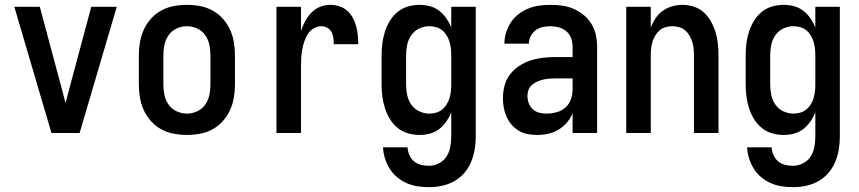

<svg xmlns="http://www.w3.org/2000/svg" viewBox="-20 -548 3540 791"><path d="M192 0 39 -520H144L237 -173Q240 -161 243.5 -148Q247 -135 250 -123Q253 -135 256.5 -148Q260 -161 263 -173L356 -520H461L308 0Z M750 8Q723 8 696 3Q669 -2 645 -15Q621 -28 602.5 -48.5Q584 -69 572.5 -94Q561 -119 556.5 -146Q552 -173 552 -200V-320Q552 -347 556.5 -374Q561 -401 572.5 -426Q584 -451 602.5 -471.5Q621 -492 645 -505Q669 -518 696 -523Q723 -528 750 -528Q777 -528 804 -523Q831 -518 855 -505Q879 -492 897.5 -471.5Q916 -451 927.5 -426Q939 -401 943.5 -374Q948 -347 948 -320V-200Q948 -173 943.5 -146Q939 -119 927.5 -94Q916 -69 897.5 -48.5Q879 -28 855 -15Q831 -2 804 3Q777 8 750 8ZM750 -80Q772 -80 792.5 -89.5Q813 -99 825.5 -117Q838 -135 842.5 -156.5Q847 -178 847 -200V-320Q847 -342 842.5 -363.5Q838 -385 825.5 -403Q813 -421 792.5 -430.5Q772 -440 750 -440Q728 -440 707.5 -430.5Q687 -421 674.5 -403Q662 -385 657.5 -363.5Q653 -342 653 -320V-200Q653 -178 657.5 -156.5Q662 -135 674.5 -117Q687 -99 707.5 -89.5Q728 -80 750 -80Z M1119 0V-520H1220V-420Q1226 -440 1236.5 -459.5Q1247 -479 1262 -495Q1277 -511 1297.5 -519.5Q1318 -528 1340 -528Q1359 -528 1377 -522.5Q1395 -517 1409.5 -504.5Q1424 -492 1433 -475.5Q1442 -459 1447 -441Q1452 -423 1454 -404Q1456 -385 1456 -366H1355Q1355 -379 1353.5 -391.5Q1352 -404 1346 -415.5Q1340 -427 1328.5 -433.5Q1317 -440 1305 -440Q1287 -440 1272 -431Q1257 -422 1248 -407.5Q1239 -393 1233.5 -376.5Q1228 -360 1225 -343.5Q1222 -327 1221 -310Q1220 -293 1220 -276V0Z M1747 223Q1723 223 1700 219.5Q1677 216 1655.5 206.5Q1634 197 1616 182Q1598 167 1585.5 147Q1573 127 1566 104.5Q1559 82 1558 59H1659Q1660 75 1666.5 90.5Q1673 106 1685.5 116.5Q1698 127 1714 131Q1730 135 1747 135Q1768 135 1788 125Q1808 115 1819.5 97Q1831 79 1835 57.5Q1839 36 1839 15V-85Q1831 -65 1818.5 -47Q1806 -29 1789 -16Q1772 -3 1751 2.5Q1730 8 1708 8Q1684 8 1660 1Q1636 -6 1617 -22Q1598 -38 1585.5 -59Q1573 -80 1565.5 -103.5Q1558 -127 1555 -151.5Q1552 -176 1552 -200V-320Q1552 -344 1555 -368.5Q1558 -393 1565.5 -416.5Q1573 -440 1585.5 -461Q1598 -482 1617 -498Q1636 -514 1660 -521Q1684 -528 1708 -528Q1730 -528 1751 -522.5Q1772 -517 1789 -504Q1806 -491 1818.5 -473Q1831 -455 1839 -435V-520H1940V15Q1940 42 1935.5 68.5Q1931 95 1920.5 120Q1910 145 1892 165.5Q1874 186 1850.5 199Q1827 212 1800.5 217.5Q1774 223 1747 223ZM1749 -80Q1763 -80 1777 -84Q1791 -88 1802 -97Q1813 -106 1820.5 -118.5Q1828 -131 1832 -144.5Q1836 -158 1837.5 -172Q1839 -186 1839 -200V-320Q1839 -334 1837.5 -348Q1836 -362 1832 -375.5Q1828 -389 1820.5 -401.5Q1813 -414 1802 -423Q1791 -432 1777 -436Q1763 -440 1749 -440Q1727 -440 1707 -430.5Q1687 -421 1674.5 -403Q1662 -385 1657.5 -363.5Q1653 -342 1653 -320V-200Q1653 -178 1657.5 -156.5Q1662 -135 1674.5 -117Q1687 -99 1707 -89.5Q1727 -80 1749 -80Z M2193 8Q2174 8 2154.5 4.5Q2135 1 2118 -9Q2101 -19 2088 -34Q2075 -49 2067 -67Q2059 -85 2055.5 -104Q2052 -123 2052 -143Q2052 -169 2058.5 -194.5Q2065 -220 2081 -241Q2097 -262 2119 -276.5Q2141 -291 2166 -299Q2191 -307 2217 -310Q2243 -313 2269 -313H2339V-354Q2339 -372 2333.5 -389Q2328 -406 2314.5 -418Q2301 -430 2283.5 -435Q2266 -440 2249 -440Q2232 -440 2216 -436.5Q2200 -433 2187 -423.5Q2174 -414 2166.5 -399Q2159 -384 2159 -368Q2159 -368 2159 -368Q2159 -368 2159 -368H2058Q2058 -368 2058 -368Q2058 -368 2058 -368Q2058 -391 2065 -414Q2072 -437 2085 -456.5Q2098 -476 2116.5 -490Q2135 -504 2157 -513Q2179 -522 2202 -525Q2225 -528 2249 -528Q2273 -528 2297.5 -524.5Q2322 -521 2344.5 -511Q2367 -501 2386 -485Q2405 -469 2417.5 -448Q2430 -427 2435 -402.5Q2440 -378 2440 -354V0H2339V-81Q2330 -60 2315 -42.5Q2300 -25 2280.5 -13.5Q2261 -2 2238.5 3Q2216 8 2193 8ZM2233 -80Q2254 -80 2274.5 -86Q2295 -92 2310 -105.5Q2325 -119 2332 -139Q2339 -159 2339 -180V-225H2269Q2256 -225 2243 -224Q2230 -223 2217.5 -220Q2205 -217 2193.5 -212Q2182 -207 2172 -198.5Q2162 -190 2157.5 -178Q2153 -166 2153 -153Q2153 -137 2158.5 -122.5Q2164 -108 2175.5 -97.5Q2187 -87 2202.5 -83.5Q2218 -80 2233 -80Z M2560 0V-520H2661V-435Q2669 -455 2681 -473Q2693 -491 2710.5 -503.5Q2728 -516 2749 -522Q2770 -528 2791 -528Q2815 -528 2838.5 -520.5Q2862 -513 2879.5 -497Q2897 -481 2909 -459.5Q2921 -438 2928 -415Q2935 -392 2937.5 -368Q2940 -344 2940 -320V0H2839V-320Q2839 -334 2837.5 -348Q2836 -362 2832 -375.5Q2828 -389 2820.5 -401.5Q2813 -414 2802.5 -423Q2792 -432 2778 -436Q2764 -440 2750 -440Q2736 -440 2722 -436Q2708 -432 2697.5 -423Q2687 -414 2679.5 -401.5Q2672 -389 2668 -375.5Q2664 -362 2662.5 -348Q2661 -334 2661 -320V0Z M3247 223Q3223 223 3200 219.5Q3177 216 3155.5 206.5Q3134 197 3116 182Q3098 167 3085.5 147Q3073 127 3066 104.5Q3059 82 3058 59H3159Q3160 75 3166.5 90.5Q3173 106 3185.5 116.5Q3198 127 3214 131Q3230 135 3247 135Q3268 135 3288 125Q3308 115 3319.5 97Q3331 79 3335 57.5Q3339 36 3339 15V-85Q3331 -65 3318.5 -47Q3306 -29 3289 -16Q3272 -3 3251 2.5Q3230 8 3208 8Q3184 8 3160 1Q3136 -6 3117 -22Q3098 -38 3085.5 -59Q3073 -80 3065.5 -103.5Q3058 -127 3055 -151.5Q3052 -176 3052 -200V-320Q3052 -344 3055 -368.5Q3058 -393 3065.5 -416.5Q3073 -440 3085.5 -461Q3098 -482 3117 -498Q3136 -514 3160 -521Q3184 -528 3208 -528Q3230 -528 3251 -522.5Q3272 -517 3289 -504Q3306 -491 3318.5 -473Q3331 -455 3339 -435V-520H3440V15Q3440 42 3435.5 68.5Q3431 95 3420.5 120Q3410 145 3392 165.5Q3374 186 3350.5 199Q3327 212 3300.5 217.5Q3274 223 3247 223ZM3249 -80Q3263 -80 3277 -84Q3291 -88 3302 -97Q3313 -106 3320.5 -118.5Q3328 -131 3332 -144.5Q3336 -158 3337.5 -172Q3339 -186 3339 -200V-320Q3339 -334 3337.5 -348Q3336 -362 3332 -375.5Q3328 -389 3320.5 -401.5Q3313 -414 3302 -423Q3291 -432 3277 -436Q3263 -440 3249 -440Q3227 -440 3207 -430.5Q3187 -421 3174.5 -403Q3162 -385 3157.5 -363.5Q3153 -342 3153 -320V-200Q3153 -178 3157.5 -156.5Q3162 -135 3174.5 -117Q3187 -99 3207 -89.5Q3227 -80 3249 -80Z"/></svg>

Font: Iosevka SS04 Semibold
Style: Regular
Weight: 600
Monospace: yes
Designer: Belleve Invis
Foundry: Belleve Invis
Version: Version 19.0.0; ttfautohint (v1.8.4)